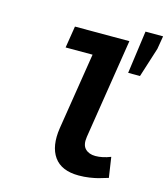

<svg xmlns="http://www.w3.org/2000/svg" viewBox="-118 -884 864 988"><g transform="rotate(15 314.0 -390.0)"><path d="M502.9 -564 534.2 -792H627.9L616.2 -722.2L565.9 -564ZM393.1 12.2Q300.8 12.2 261.2 -43.7Q221.7 -99.6 236.8 -198.2L301.8 -606.9H158.2L176.8 -723.1H466.8L382.8 -190.9Q376 -147 395.8 -127Q415.5 -106.9 450.2 -106.9Q487.8 -106.9 530.8 -124L546.9 -16.1Q512.2 -5.4 494.6 -0.7Q477.1 3.9 449.7 8.1Q422.4 12.2 393.1 12.2Z"/></g></svg>

Font: Office Code Pro D Bold Italic
Style: Regular
Weight: 700
Italic angle: -9°
Designer: Nathan Rutzky & Paul D. Hunt
Foundry: Adobe Systems Incorporated
Version: Version 1.004;PS 001.004;hotconv 1.0.70;makeotf.lib2.5.58329